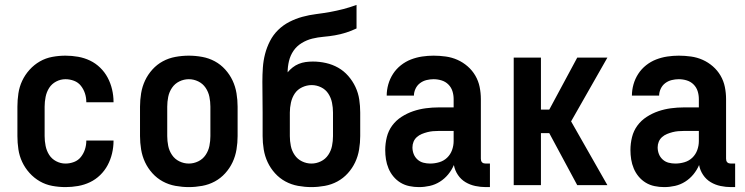

<svg xmlns="http://www.w3.org/2000/svg" viewBox="-20 -755 3040 783"><path d="M247 8Q220 8 193 3Q166 -2 142.5 -15.5Q119 -29 100.5 -49.5Q82 -70 70.5 -94.5Q59 -119 55 -146Q51 -173 51 -200V-320Q51 -347 55 -374Q59 -401 70.5 -425.5Q82 -450 100.5 -470.5Q119 -491 142.5 -504.5Q166 -518 193 -523Q220 -528 247 -528Q273 -528 298.5 -523.5Q324 -519 347 -508Q370 -497 388.5 -479Q407 -461 419 -438.5Q431 -416 437 -390.5Q443 -365 443 -340V-338H332V-339Q332 -357 326.5 -374Q321 -391 310 -405Q299 -419 282 -425.5Q265 -432 247 -432Q227 -432 209 -422.5Q191 -413 180.5 -396.5Q170 -380 166 -360Q162 -340 162 -320V-200Q162 -180 166 -160Q170 -140 180.5 -123.5Q191 -107 209 -97.5Q227 -88 247 -88Q265 -88 282 -94.5Q299 -101 310 -115Q321 -129 326.5 -146Q332 -163 332 -181V-182H443V-180Q443 -155 437 -129.5Q431 -104 419 -81.5Q407 -59 388.5 -41Q370 -23 347 -12Q324 -1 298.5 3.5Q273 8 247 8Z M750 8Q723 8 695.5 3Q668 -2 644 -15Q620 -28 601.5 -48.5Q583 -69 571.5 -93.5Q560 -118 555.5 -145.5Q551 -173 551 -200V-320Q551 -347 555.5 -374.5Q560 -402 571.5 -426.5Q583 -451 601.5 -471.5Q620 -492 644 -505Q668 -518 695.5 -523Q723 -528 750 -528Q777 -528 804.5 -523Q832 -518 856 -505Q880 -492 898.5 -471.5Q917 -451 928.5 -426.5Q940 -402 944.5 -374.5Q949 -347 949 -320V-200Q949 -173 944.5 -145.5Q940 -118 928.5 -93.5Q917 -69 898.5 -48.5Q880 -28 856 -15Q832 -2 804.5 3Q777 8 750 8ZM750 -88Q770 -88 788.5 -97Q807 -106 818.5 -123Q830 -140 834 -160Q838 -180 838 -200V-320Q838 -340 834 -360Q830 -380 818.5 -397Q807 -414 788.5 -423Q770 -432 750 -432Q730 -432 711.5 -423Q693 -414 681.5 -397Q670 -380 666 -360Q662 -340 662 -320V-200Q662 -180 666 -160Q670 -140 681.5 -123Q693 -106 711.5 -97Q730 -88 750 -88Z M1250 8Q1223 8 1195.5 3Q1168 -2 1144 -15Q1120 -28 1101.5 -48.5Q1083 -69 1071.5 -93.5Q1060 -118 1055.5 -145.5Q1051 -173 1051 -200V-296Q1051 -328 1050.5 -359.5Q1050 -391 1050 -422Q1050 -451 1052 -479.5Q1054 -508 1061 -535Q1068 -562 1081 -587.5Q1094 -613 1114.5 -633Q1135 -653 1160.5 -666Q1186 -679 1213.5 -686.5Q1241 -694 1269 -697.5Q1297 -701 1325 -706Q1353 -711 1380 -718Q1407 -725 1434 -735V-639Q1413 -629 1391 -622Q1369 -615 1346 -611Q1323 -607 1299.5 -605Q1276 -603 1253.5 -597.5Q1231 -592 1210.5 -579.5Q1190 -567 1177 -548Q1164 -529 1158.5 -506Q1153 -483 1153 -460Q1162 -471 1173.5 -480Q1185 -489 1198.5 -494.5Q1212 -500 1226.5 -502Q1241 -504 1256 -504Q1283 -504 1309.5 -498Q1336 -492 1359 -479Q1382 -466 1400 -445.5Q1418 -425 1429.5 -400.5Q1441 -376 1445 -349.5Q1449 -323 1449 -296V-200Q1449 -173 1444.5 -145.5Q1440 -118 1428.5 -93.5Q1417 -69 1398.5 -48.5Q1380 -28 1356 -15Q1332 -2 1304.5 3Q1277 8 1250 8ZM1250 -88Q1270 -88 1288.5 -97Q1307 -106 1318.5 -123Q1330 -140 1334 -160Q1338 -180 1338 -200V-296Q1338 -316 1334 -336Q1330 -356 1319 -373Q1308 -390 1289.5 -399Q1271 -408 1251 -408Q1231 -408 1212 -399Q1193 -390 1182 -373.5Q1171 -357 1166.5 -336.5Q1162 -316 1162 -296V-200Q1162 -180 1166 -160Q1170 -140 1181.5 -123Q1193 -106 1211.5 -97Q1230 -88 1250 -88Z M1689 8H1688Q1669 8 1649.5 4Q1630 0 1613.5 -10Q1597 -20 1584.5 -35Q1572 -50 1564.5 -68Q1557 -86 1554 -105Q1551 -124 1551 -143Q1551 -170 1557.5 -196Q1564 -222 1579.5 -243Q1595 -264 1617.5 -278.5Q1640 -293 1665 -301.5Q1690 -310 1716.5 -313.5Q1743 -317 1769 -317H1830V-351Q1830 -368 1825 -383.5Q1820 -399 1808.5 -410.5Q1797 -422 1781 -427Q1765 -432 1748 -432Q1734 -432 1719.5 -428.5Q1705 -425 1693 -416Q1681 -407 1674.5 -393Q1668 -379 1668 -365H1557Q1557 -388 1563.5 -411Q1570 -434 1583 -454Q1596 -474 1615 -489Q1634 -504 1656 -512.5Q1678 -521 1701.5 -524.5Q1725 -528 1748 -528Q1773 -528 1798 -524.5Q1823 -521 1845.5 -511Q1868 -501 1887 -484.5Q1906 -468 1918.5 -446.5Q1931 -425 1936 -400.5Q1941 -376 1941 -351V-108Q1941 -104 1942 -100Q1943 -96 1946 -93Q1949 -90 1953 -89Q1957 -88 1961 -88H1978V8H1961Q1940 8 1918.5 3.5Q1897 -1 1878.5 -12Q1860 -23 1847.5 -41.5Q1835 -60 1831 -82Q1822 -61 1807.5 -43.5Q1793 -26 1774 -14Q1755 -2 1733 3Q1711 8 1689 8ZM1734 -88Q1753 -88 1771.5 -93.5Q1790 -99 1803.5 -112Q1817 -125 1823.5 -143Q1830 -161 1830 -180V-221H1769Q1757 -221 1745.5 -220Q1734 -219 1722.5 -216Q1711 -213 1700 -208.5Q1689 -204 1680 -196Q1671 -188 1666.5 -177Q1662 -166 1662 -154Q1662 -140 1667 -127Q1672 -114 1682.5 -104.5Q1693 -95 1706.5 -91.5Q1720 -88 1734 -88Z M2075 0V-520H2186V-308H2220L2334 -520H2457L2309 -260L2457 0H2334L2220 -212H2186V0Z M2689 8H2688Q2669 8 2649.5 4Q2630 0 2613.5 -10Q2597 -20 2584.5 -35Q2572 -50 2564.5 -68Q2557 -86 2554 -105Q2551 -124 2551 -143Q2551 -170 2557.5 -196Q2564 -222 2579.5 -243Q2595 -264 2617.5 -278.5Q2640 -293 2665 -301.5Q2690 -310 2716.5 -313.5Q2743 -317 2769 -317H2830V-351Q2830 -368 2825 -383.5Q2820 -399 2808.5 -410.5Q2797 -422 2781 -427Q2765 -432 2748 -432Q2734 -432 2719.5 -428.5Q2705 -425 2693 -416Q2681 -407 2674.5 -393Q2668 -379 2668 -365H2557Q2557 -388 2563.5 -411Q2570 -434 2583 -454Q2596 -474 2615 -489Q2634 -504 2656 -512.5Q2678 -521 2701.5 -524.5Q2725 -528 2748 -528Q2773 -528 2798 -524.5Q2823 -521 2845.5 -511Q2868 -501 2887 -484.5Q2906 -468 2918.5 -446.5Q2931 -425 2936 -400.5Q2941 -376 2941 -351V-108Q2941 -104 2942 -100Q2943 -96 2946 -93Q2949 -90 2953 -89Q2957 -88 2961 -88H2978V8H2961Q2940 8 2918.5 3.5Q2897 -1 2878.5 -12Q2860 -23 2847.5 -41.5Q2835 -60 2831 -82Q2822 -61 2807.5 -43.5Q2793 -26 2774 -14Q2755 -2 2733 3Q2711 8 2689 8ZM2734 -88Q2753 -88 2771.5 -93.5Q2790 -99 2803.5 -112Q2817 -125 2823.5 -143Q2830 -161 2830 -180V-221H2769Q2757 -221 2745.5 -220Q2734 -219 2722.5 -216Q2711 -213 2700 -208.5Q2689 -204 2680 -196Q2671 -188 2666.5 -177Q2662 -166 2662 -154Q2662 -140 2667 -127Q2672 -114 2682.5 -104.5Q2693 -95 2706.5 -91.5Q2720 -88 2734 -88Z"/></svg>

Font: Iosevka Algr
Style: Bold
Weight: 700
Monospace: yes
Designer: Belleve Invis
Foundry: Belleve Invis
Version: Version 26.0.2; ttfautohint (v1.8.3)